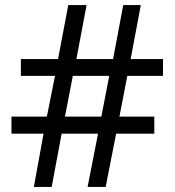

<svg xmlns="http://www.w3.org/2000/svg" viewBox="-20 -734 686 754"><path d="M480 -436 449 -276H586V-209H436L395 0H324L365 -209H222L183 0H113L151 -209H25V-276H164L196 -436H62V-502H208L248 -714H320L280 -502H424L464 -714H533L493 -502H620V-436ZM235 -276H378L409 -436H266Z"/></svg>

Font: Noto Sans Mongolian
Style: Regular
Weight: 400
Designer: Monotype Design Team
Foundry: Monotype Imaging Inc.
Version: Version 3.001; ttfautohint (v1.8.4.7-5d5b)